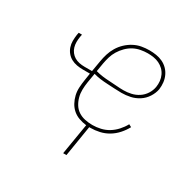

<svg xmlns="http://www.w3.org/2000/svg" viewBox="-160 -694 1071 1064"><g transform="rotate(30 375.0 -161.5)"><path d="M373 205 406 7Q381 4 358.5 -4Q336 -12 318.5 -27Q301 -42 289.5 -63Q278 -84 272.5 -107.5Q267 -131 268.5 -156Q270 -181 274 -206L281 -251H236Q216 -251 196.5 -254.5Q177 -258 160.5 -267Q144 -276 132 -290.5Q120 -305 114 -323Q108 -341 108 -360.5Q108 -380 111 -401L114 -416H135L132 -401Q129 -383 129 -366Q129 -349 133.5 -333.5Q138 -318 148 -305Q158 -292 171.5 -284Q185 -276 201.5 -272.5Q218 -269 236 -269H284L296 -339Q300 -363 307.5 -387.5Q315 -412 328.5 -434.5Q342 -457 361.5 -475.5Q381 -494 404.5 -506.5Q428 -519 453 -523.5Q478 -528 503 -528Q525 -528 547 -524.5Q569 -521 588 -512Q607 -503 622 -488Q637 -473 646 -453.5Q655 -434 657.5 -412.5Q660 -391 657 -368Q652 -341 635.5 -315.5Q619 -290 594 -274Q569 -258 541 -252Q513 -246 485 -246Q462 -246 439.5 -247.5Q417 -249 393.5 -250Q370 -251 347.5 -254Q325 -257 304 -263L294 -203Q290 -178 289.5 -154Q289 -130 295 -107.5Q301 -85 313 -65.5Q325 -46 344 -33.5Q363 -21 386.5 -16Q410 -11 435 -11Q460 -11 486.5 -17Q513 -23 536 -37Q559 -51 578 -72Q597 -93 610 -117L627 -108Q613 -82 592.5 -59Q572 -36 546 -20.5Q520 -5 491 1.5Q462 8 434 8H426L394 205ZM489 -264Q512 -264 536.5 -269.5Q561 -275 582.5 -289Q604 -303 618 -325Q632 -347 636 -371Q639 -390 637 -409Q635 -428 627 -445Q619 -462 606 -474.5Q593 -487 576.5 -495Q560 -503 541 -506Q522 -509 503 -509Q481 -509 457.5 -504.5Q434 -500 413.5 -489Q393 -478 375.5 -460.5Q358 -443 345.5 -422.5Q333 -402 326.5 -380Q320 -358 316 -336L307 -282Q328 -276 350.5 -273Q373 -270 396.5 -269Q420 -268 442.5 -266Q465 -264 489 -264Z"/></g></svg>

Font: Iosevka Etoile Thin
Style: Italic
Weight: 100
Italic angle: -9°
Designer: Belleve Invis
Foundry: Belleve Invis
Version: Version 22.1.2; ttfautohint (v1.8.4)